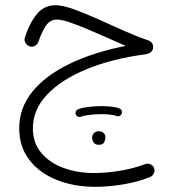

<svg xmlns="http://www.w3.org/2000/svg" viewBox="-20 -430 680 747"><path d="M195.8 -409.7Q223.6 -409.7 267.1 -394Q310.5 -378.4 361.1 -355.7Q411.6 -333 461.7 -310.5Q511.7 -288.1 552.7 -274.4Q575.7 -267.6 575.7 -247.1Q575.7 -224.1 546.4 -218.8Q416.5 -201.7 317.6 -161.1Q218.8 -120.6 163.3 -62Q107.9 -3.4 107.9 69.3Q107.9 125.5 140.1 164.3Q172.4 203.1 226.6 223.1Q280.8 243.2 346.7 243.2Q393.6 243.2 446.5 234.4Q499.5 225.6 543.5 209Q554.7 204.6 564.9 209Q575.2 213.4 579.1 223.1Q583.5 233.9 578.9 243.9Q574.2 253.9 564 258.8Q518.1 277.3 460.7 287.1Q403.3 296.9 350.1 296.9Q268.6 296.9 201.4 270.3Q134.3 243.7 94.5 192.6Q54.7 141.6 54.7 68.8Q54.7 -9.8 105.7 -73Q156.7 -136.2 250 -181.4Q343.3 -226.6 469.2 -251.5Q439.5 -264.2 400.9 -281.5Q362.3 -298.8 323 -315.4Q283.7 -332 251.5 -343Q219.2 -354 202.1 -354Q173.8 -354 157.7 -328.6Q141.6 -303.2 129.9 -268.6Q127 -258.3 116.9 -252.2Q106.9 -246.1 95.7 -249.5Q85.9 -252.4 79.6 -262.5Q73.2 -272.5 76.7 -283.2Q92.3 -335 121.1 -372.3Q149.9 -409.7 195.8 -409.7ZM274.4 14.2Q272.5 8.3 275.6 2.4Q278.8 -3.4 284.7 -5.4Q302.7 -11.7 327.4 -14.4Q352.1 -17.1 376 -17.1Q397 -17.1 415 -14.9Q433.1 -12.7 445.3 -7.8Q451.7 -4.4 453.9 2.2Q456.1 8.8 452.1 14.6Q445.3 25.4 434.6 21.5Q412.6 14.2 376 14.2Q353 14.2 330.8 16.6Q308.6 19 293.9 24.4Q287.6 26.4 282 23.2Q276.4 20 274.4 14.2ZM338.4 105Q338.4 95.7 345.5 88.1Q352.5 80.6 364.7 80.6Q378.9 80.6 386.7 91.8Q390.1 96.7 390.1 105.5Q390.1 114.3 385 123.8Q379.9 133.3 364.3 133.3Q353.5 133.3 348.1 128.4Q342.8 123.5 340.3 117.2Q338.4 109.4 338.4 105Z"/></svg>

Font: Mikhak-DS2-FD Light
Style: Regular
Weight: 300
Designer: Amin Abedi
Version: Version 3.2